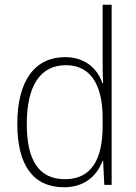

<svg xmlns="http://www.w3.org/2000/svg" viewBox="-20 -780 572 810"><path d="M250 10C341 10 391 -43 413 -102H415L420 0H451V-760H413V-530C413 -498 413 -464 415 -429H412C392 -489 340 -539 255 -539C127 -539 53 -440 53 -257C53 -83 120 10 250 10ZM254 -24C143 -24 93 -105 93 -257C93 -420 151 -505 258 -505C362 -505 413 -423 413 -281V-248C413 -107 365 -24 254 -24Z"/></svg>

Font: Noto Sans SemiCondensed ExtraLight
Style: Regular
Weight: 200
Width: 4
Designer: Monotype Design Team
Foundry: Monotype Imaging Inc.
Version: Version 2.013